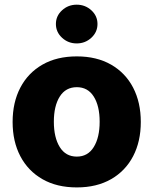

<svg xmlns="http://www.w3.org/2000/svg" viewBox="-20 -795 659 825"><path d="M310.1 10.3Q224.1 10.3 162.4 -25.1Q100.6 -60.5 67.4 -123.8Q34.2 -187 34.2 -271Q34.2 -355 67.4 -418.5Q100.6 -481.9 162.4 -517.3Q224.1 -552.7 310.1 -552.7Q395.5 -552.7 457.3 -517.3Q519 -481.9 552 -418.5Q585 -355 585 -271Q585 -187 552 -123.8Q519 -60.5 457.3 -25.1Q395.5 10.3 310.1 10.3ZM310.1 -122.1Q357.4 -122.1 382.8 -163.1Q408.2 -204.1 408.2 -272Q408.2 -339.8 382.8 -380.1Q357.4 -420.4 310.1 -420.4Q262.2 -420.4 236.8 -380.1Q211.4 -339.8 211.4 -272Q211.4 -204.1 236.8 -163.1Q262.2 -122.1 310.1 -122.1ZM309.6 -608.4Q272.9 -608.4 246.6 -632.8Q220.2 -657.2 220.2 -691.9Q220.2 -726.6 246.6 -750.7Q272.9 -774.9 309.6 -774.9Q346.2 -774.9 372.6 -750.7Q398.9 -726.6 398.9 -691.9Q398.9 -657.2 372.6 -632.8Q346.2 -608.4 309.6 -608.4Z"/></svg>

Font: Inter Extra Bold
Style: Regular
Weight: 800
Designer: Rasmus Andersson
Foundry: rsms
Version: Version 4.000;git-3c8e0fc